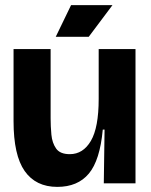

<svg xmlns="http://www.w3.org/2000/svg" viewBox="-20 -717 589 751"><path d="M204 14Q120 14 76.5 -48Q33 -110 33 -243V-525H178V-254Q178 -223 181 -190.5Q184 -158 199.5 -136Q215 -114 253 -114Q305 -114 335.5 -166Q366 -218 366 -330V-525H510V-245V0H386L389 -210H382Q371 -90 327.5 -38Q284 14 204 14ZM327 -573H198L258 -697H420Z"/></svg>

Font: Bricolage Grotesque 48pt Bricolage Grotesque 48pt Regular
Style: Bold
Weight: 700
Designer: Mathieu Triay
Foundry: Atelier Triay
Version: Version 1.000; ttfautohint (v1.8.4.7-5d5b);gftools[0.9.32]